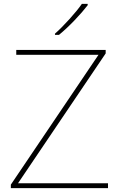

<svg xmlns="http://www.w3.org/2000/svg" viewBox="-20 -972 618 992"><path d="M538 0H36V-18L489 -689H64V-714H526V-696L73 -25H538ZM433 -952H403Q381 -920 339.5 -874Q298 -828 264 -798V-792H285Q325 -825 366 -868Q407 -911 433 -945Z"/></svg>

Font: Noto Sans UI Thin
Style: Regular
Weight: 250
Designer: Monotype Design Team
Foundry: Monotype Imaging Inc.
Version: Version 1.901